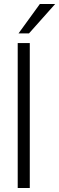

<svg xmlns="http://www.w3.org/2000/svg" viewBox="-20 -934 294 954"><path d="M68 0H128V-720H68ZM72 -768H124L254 -914H178Z"/></svg>

Font: Aspekta 250
Style: Regular
Weight: 250
Designer: Ivo Dolenc
Version: Version 2.000